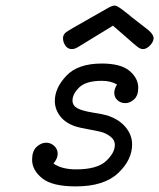

<svg xmlns="http://www.w3.org/2000/svg" viewBox="-20 -664 571 689"><path d="M95.2 -90.8Q95.2 -121.6 111.1 -136.7Q127 -151.9 146 -151.9Q162.1 -151.9 174.6 -140.4Q187 -128.9 187 -112.1Q187 -95.2 171.9 -77.1Q201.7 -56.2 252.9 -56.2Q328.1 -56.2 360.1 -85.7Q392.1 -115.2 392.1 -144Q392.1 -162.1 375.5 -174.6Q358.9 -187 339.8 -191.4Q320.8 -195.8 292.5 -200.9Q264.2 -206.1 252 -210Q214.8 -222.2 195.8 -247.1Q176.8 -272 176.8 -301.8Q176.8 -348.6 218.3 -392.3Q259.8 -436 345.2 -436Q414.1 -436 445.1 -409.4Q476.1 -382.8 476.1 -349.1Q476.1 -321.3 461.4 -307.6Q446.8 -293.9 429.2 -293.9Q413.1 -293.9 401.6 -304.4Q390.1 -314.9 390.1 -331.1Q390.1 -345.2 399.9 -360.8Q377.9 -374 345.2 -374Q289.1 -374 264.6 -350.6Q240.2 -327.1 240.2 -303.2Q240.2 -285.2 257.6 -275.6Q274.9 -266.1 313 -260Q351.1 -253.9 363.8 -250Q407.7 -235.8 430.9 -207.5Q454.1 -179.2 454.1 -146Q454.1 -89.8 403.6 -42.5Q353 4.9 252 4.9Q167 4.9 131.1 -24.4Q95.2 -53.7 95.2 -90.8ZM206.1 -526.9Q206.1 -540 217.5 -548.6Q229 -557.1 302.2 -598.1Q343.3 -621.1 369.1 -636.2Q383.3 -644 391.1 -644H392.1Q400.9 -644 427.2 -623Q434.1 -618.2 453.1 -602.1Q487.3 -575.2 512.2 -556.2Q531.2 -540 531.2 -526.9Q531.2 -514.6 518.6 -501.2Q505.9 -487.8 493.2 -487.8Q484.4 -487.8 474.1 -495.4Q463.9 -502.9 424.3 -538.1Q400.4 -559.1 385.3 -571.8L258.3 -494.1Q248.5 -488.3 238.3 -487.8Q223.1 -487.8 214.6 -500.2Q206.1 -512.7 206.1 -526.9Z"/></svg>

Font: CMU Typewriter Text Variable Width
Style: Italic
Weight: 500
Italic angle: -14.04°
Version: Version 0.7.0